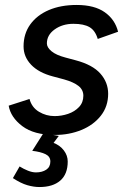

<svg xmlns="http://www.w3.org/2000/svg" viewBox="-20 -532 513 774"><path d="M201 12Q117 12 70 -23.5Q23 -59 15 -106L99 -133Q108 -99 137 -81.5Q166 -64 200 -64Q228 -64 254.5 -73Q281 -82 298.5 -100.5Q316 -119 316 -146Q316 -170 296.5 -185.5Q277 -201 238 -212L193 -224Q136 -239 105.5 -271Q75 -303 75 -345Q75 -396 102 -433.5Q129 -471 177 -491.5Q225 -512 289 -512Q361 -512 402.5 -482.5Q444 -453 456 -404L374 -375Q364 -409 341 -422.5Q318 -436 276 -436Q232 -436 200.5 -413.5Q169 -391 169 -357Q169 -341 187.5 -325.5Q206 -310 244 -300L285 -289Q353 -271 384.5 -235.5Q416 -200 416 -154Q416 -103 386.5 -65.5Q357 -28 308 -8Q259 12 201 12ZM139 222Q116 222 90 214.5Q64 207 32 186L59 139Q75 149 92.5 156Q110 163 125 163Q150 163 166.5 152Q183 141 183 119Q183 99 163.5 89.5Q144 80 110 76L155 5L217 16L196 44Q222 54 237.5 74.5Q253 95 253 119Q253 170 223 196Q193 222 139 222Z"/></svg>

Font: Figtree Medium
Style: Italic
Weight: 500
Italic angle: -9.5°
Foundry: Erik Kennedy
Version: Version 2.001; ttfautohint (v1.8.4.7-5d5b);gftools[0.9.27]